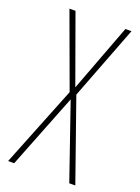

<svg xmlns="http://www.w3.org/2000/svg" viewBox="-138 -775 607 835"><g transform="rotate(20 165.5 -357.0)"><path d="M321 0H293L174 -345L38 0H10L159 -373L34 -714H62L175 -401L293 -714H321L190 -373Z"/></g></svg>

Font: Noto Sans Gujarati ExtraCondensed Thin
Style: Regular
Weight: 100
Width: 2
Designer: Jelle Bosma - Monotype Design Team, Universal Thirst
Foundry: Monotype Imaging Inc.
Version: Version 2.106; ttfautohint (v1.8.4.7-5d5b)